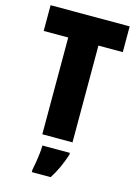

<svg xmlns="http://www.w3.org/2000/svg" viewBox="-137 -787 773 1081"><g transform="rotate(15 249.5 -246.5)"><path d="M338 0H162V-564H19V-714H480V-564H338ZM339 72Q326 112 309.5 148.5Q293 185 270 221H160V207Q164 189 168.5 162Q173 135 176 108Q179 81 179 61H339Z"/></g></svg>

Font: Noto Sans Lao Condensed Black
Style: Regular
Weight: 900
Width: 3
Designer: Monotype Design Team
Foundry: Monotype Imaging Inc.
Version: Version 2.003; ttfautohint (v1.8.4.7-5d5b)